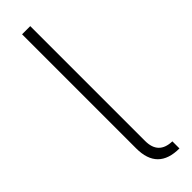

<svg xmlns="http://www.w3.org/2000/svg" viewBox="-259 -740 747 747"><g transform="rotate(-45 115.0 -366.5)"><path d="M81 -112V-740H126V-108Q126 -34 200 -32V7Q81 7 81 -112Z"/></g></svg>

Font: Oxanium ExtraLight
Style: Regular
Weight: 200
Designer: Severin Meyer
Version: Version 2.000